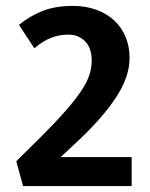

<svg xmlns="http://www.w3.org/2000/svg" viewBox="-20 -629 506 649"><path d="M211 -512Q181 -512 153.5 -501.5Q126 -491 96 -466L44 -545Q81 -575 124 -592Q167 -609 226 -609Q271 -609 307 -595.5Q343 -582 367.5 -558.5Q392 -535 405 -503Q418 -471 418 -433Q418 -370 373 -301Q328 -232 245 -154L185 -98H425V0H58L35 -84L121 -169Q169 -217 201 -253.5Q233 -290 253 -319.5Q273 -349 281.5 -374Q290 -399 290 -423Q290 -467 267.5 -489.5Q245 -512 211 -512Z"/></svg>

Font: Mukta Mahee
Style: Bold
Weight: 700
Designer: Shuchita Grover, Noopur Datye, Girish Dalvi, Yashodeep Gholap
Foundry: Ek Type
Version: Version 2.538;PS 1.000;hotconv 16.6.51;makeotf.lib2.5.65220;